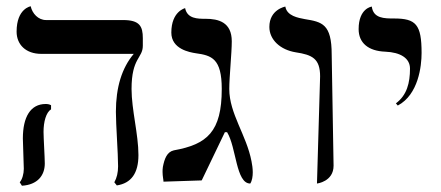

<svg xmlns="http://www.w3.org/2000/svg" viewBox="-20 -580 1408 613"><path d="M400 -296C400 -396 436 -394 436 -434V-458C436 -496 426 -516 373 -516H127C102 -516 83 -537 78 -560C78 -560 33 -553 33 -479C33 -438 62 -408 112 -408H407C369 -363 350 -301 350 -223C350 -181 357 -91 357 -49C357 -29 353 -12 345 2L353 12C399 5 422 -27 422 -85C422 -151 400 -230 400 -296ZM119 -159C119 -191 127 -221 143 -231V-244C138 -247 132 -248 126 -248C77 -248 53 -206 53 -138C53 -119 56 -59 56 -41C56 -25 51 -7 43 2L50 13C99 10 123 -19 123 -58C123 -77 119 -140 119 -159Z M712 -296C712 -334 720 -411 720 -448C720 -509 678 -520 636 -520C611 -520 578 -520 571 -554C571 -554 527 -544 527 -476C527 -423 586 -413 605 -410C656 -403 688 -393 688 -296C688 -159 641 -119 535 -100C513 -95 505 -73 500 -47C499 -41 499 -36 499 -31C499 -17 502 -6 502 0L624 -4L698 -158H705C735 -109 733 6 779 6C785 -3 787 -17 787 -30C787 -42 785 -55 783 -65C767 -149 712 -217 712 -296Z M992 6C992 6 1045 0 1045 -51L1039 -406C1039 -504 1008 -510 953 -519C932 -523 896 -529 891 -559C891 -559 840 -550 840 -494C840 -453 875 -421 924 -413C977 -405 1002 -393 1002 -336Z M1250 -243C1316 -278 1326 -369 1326 -411C1326 -502 1308 -521 1238 -521C1207 -521 1172 -521 1167 -559C1167 -559 1125 -554 1125 -487C1125 -443 1156 -417 1210 -415C1259 -413 1289 -394 1289 -361C1289 -315 1279 -276 1244 -250Z"/></svg>

Font: Libertinus Serif
Style: Regular
Weight: 400
Designer: Philipp H. Poll, Khaled Hosny
Foundry: Caleb Maclennan
Version: Version 7.050;RELEASE